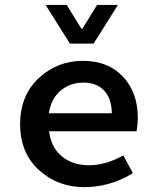

<svg xmlns="http://www.w3.org/2000/svg" viewBox="-20 -751 640 783"><path d="M265.1 -573.2 166 -731H252L312 -633.8H315.9L376 -731H460.9L361.8 -573.2ZM436 -289.1Q435.5 -347.7 405.3 -380.9Q375 -414.1 320.3 -414.1Q265.6 -414.1 226.6 -380.9Q188 -347.7 179.2 -289.1ZM322.3 12.2Q214.8 11.7 138.7 -57.6Q62.5 -127 62 -244.1Q62 -361.3 137.7 -432.1Q213.9 -502.9 317.4 -502.9Q420.9 -502.9 481.4 -438.5Q542 -374 542 -270Q542 -246.1 537.1 -215.8H180.2Q188 -149.9 232.4 -113.3Q276.4 -77.1 343.8 -77.1Q411.1 -77.1 482.9 -117.2L522 -44.9Q429.7 12.2 322.3 12.2Z"/></svg>

Font: SourceCodePro-Semibold
Style: Regular
Weight: 600
Monospace: yes
Designer: Paul D. Hunt
Foundry: Adobe Systems Incorporated
Version: Version 1.009;PS 1.000;hotconv 1.0.70;makeotf.lib2.5.5900